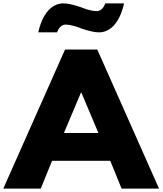

<svg xmlns="http://www.w3.org/2000/svg" viewBox="-70 -1119 964 1139"><path d="M401.6 -954C401.6 -954 473.1 -927 516 -927C637 -927 665.6 -1099 665.6 -1099H554.5C554.5 -1099 540.2 -1053 505 -1053C465.4 -1053 421.4 -1072 421.4 -1072C421.4 -1072 349.9 -1099 307 -1099C186 -1099 157.4 -927 157.4 -927H268.5C268.5 -927 282.8 -973 318 -973C357.6 -973 401.6 -954 401.6 -954ZM507.2 -825H315.8L-50.5 0H171.7L238.8 -165H584.2L651.3 0H873.5ZM513.8 -330H309.2L410.4 -570H412.6Z"/></svg>

Font: Hussar
Style: BdWide
Weight: 700
Foundry: Cannot Into Space Fonts
Version: Version 2.00